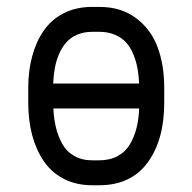

<svg xmlns="http://www.w3.org/2000/svg" viewBox="-20 -532 565 564"><path d="M272.5 -438.5H250.5Q225.6 -438.5 205.8 -429.7Q186 -420.9 173.6 -406.2Q161.1 -391.6 152.8 -371.6Q144.5 -351.6 140.9 -330.8Q137.2 -310.1 136.2 -286.6H388.7Q387.7 -310.1 384 -330.6Q380.4 -351.1 372.1 -371.6Q363.8 -392.1 351.1 -406.5Q338.4 -420.9 318.1 -429.7Q297.9 -438.5 272.5 -438.5ZM462.4 -274.4V-229.5Q462.4 -121.1 413.6 -54.4Q364.7 12.2 271 12.2H251.5Q203.6 12.2 167 -6.8Q130.4 -25.9 107.9 -59.6Q85.4 -93.3 74.2 -136.2Q63 -179.2 63 -230V-273.9Q63 -324.2 74.5 -366.7Q85.9 -409.2 108.4 -441.9Q130.9 -474.6 167.2 -493.2Q203.6 -511.7 250.5 -511.7H272.5Q335 -511.7 378.7 -479.5Q422.4 -447.3 442.4 -394.8Q462.4 -342.3 462.4 -274.4ZM388.7 -213.4H136.7Q138.2 -183.1 144.3 -157.7Q150.4 -132.3 162.8 -109.6Q175.3 -86.9 198 -74Q220.7 -61 251.5 -61H271Q302.7 -61 325.9 -73.7Q349.1 -86.4 362.1 -108.9Q375 -131.3 381.3 -157Q387.7 -182.6 388.7 -213.4Z"/></svg>

Font: Anka/Coder Condensed
Style: Regular
Weight: 400
Width: 4
Monospace: yes
Version: Version 1.100